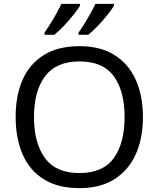

<svg xmlns="http://www.w3.org/2000/svg" viewBox="-20 -964 821 994"><path d="M720 -358Q720 -247 682.5 -164.5Q645 -82 572 -36Q499 10 391 10Q280 10 206.5 -36Q133 -82 97 -165Q61 -248 61 -359Q61 -469 97 -551Q133 -633 206.5 -679Q280 -725 392 -725Q499 -725 572 -679.5Q645 -634 682.5 -551.5Q720 -469 720 -358ZM156 -358Q156 -223 213 -145.5Q270 -68 391 -68Q513 -68 569 -145.5Q625 -223 625 -358Q625 -493 569 -569.5Q513 -646 392 -646Q271 -646 213.5 -569.5Q156 -493 156 -358ZM570 -934Q560 -917 537 -888Q514 -859 487 -830.5Q460 -802 437 -784H387V-796Q401 -815 417 -841Q433 -867 448.5 -894.5Q464 -922 474 -944H570ZM394 -934Q384 -917 361 -888Q338 -859 311 -830.5Q284 -802 261 -784H211V-796Q232 -825 257 -867.5Q282 -910 298 -944H394Z"/></svg>

Font: Noto Sans Kharoshthi
Style: Regular
Weight: 400
Designer: Monotype Design Team
Foundry: Monotype Imaging Inc.
Version: Version 2.004; ttfautohint (v1.8.4.7-5d5b)